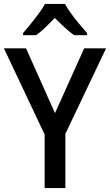

<svg xmlns="http://www.w3.org/2000/svg" viewBox="-20 -961 562 981"><path d="M261 -383 410 -714H522L314 -277V0H208V-274L0 -714H113ZM312 -941Q324 -918 343.5 -891.5Q363 -865 385 -838.5Q407 -812 425 -792V-781H359Q335 -798 310.5 -820.5Q286 -843 260 -869Q235 -843 211 -820Q187 -797 164 -781H98V-792Q116 -813 137.5 -839.5Q159 -866 178.5 -892.5Q198 -919 210 -941Z"/></svg>

Font: Noto Sans Lao UI SemCond Med
Style: Regular
Weight: 500
Width: 4
Designer: Monotype Design Team
Foundry: Monotype Imaging Inc.
Version: Version 2.000; ttfautohint (v1.8.4.7-5d5b)